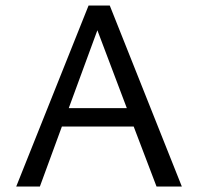

<svg xmlns="http://www.w3.org/2000/svg" viewBox="-20 -678 720 698"><path d="M466 -218H205L125 0H39L302 -658H379L641 0H549ZM441 -285 334 -568 230 -285Z"/></svg>

Font: Ysabeau Medium
Style: Regular
Weight: 500
Designer: Christian Thalmann (Catharsis Fonts)
Version: Version 0.003